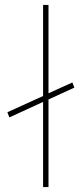

<svg xmlns="http://www.w3.org/2000/svg" viewBox="-20 -760 332 780"><path d="M177 -356V0H155V-346L18 -283L10 -304L155 -370V-740H177V-381L274 -425L282 -404Z"/></svg>

Font: Mach Thin
Style: Regular
Weight: 250
Version: Version 1.002